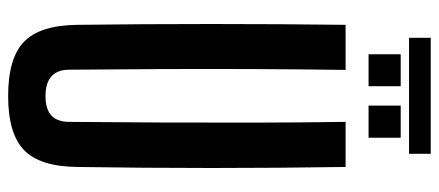

<svg xmlns="http://www.w3.org/2000/svg" viewBox="-316 -728 1052 460"><g transform="rotate(90 210.0 -498.0)"><path d="M210 8.5Q119 8.5 79.8 -29.8Q40.5 -68 39.5 -157Q37.5 -317 37.5 -478.8Q37.5 -640.5 39.5 -800H147.5Q146 -693.5 145.5 -581.2Q145 -469 145.5 -356.8Q146 -244.5 147 -138Q147 -109.5 163 -95.2Q179 -81 210 -81Q241.5 -81 256.8 -95.2Q272 -109.5 272 -138Q273 -244.5 273.5 -356.8Q274 -469 273.8 -581.2Q273.5 -693.5 272 -800H380Q382.5 -640.5 382.5 -478.8Q382.5 -317 380 -157Q379 -68 339.8 -29.8Q300.5 8.5 210 8.5ZM233 -855V-932H310V-855ZM110 -855V-932H186.5V-855ZM70.5 -1004H348.5V-952H70.5Z"/></g></svg>

Font: Big Shoulders Display Thin
Style: Bold
Weight: 700
Version: Version 2.002